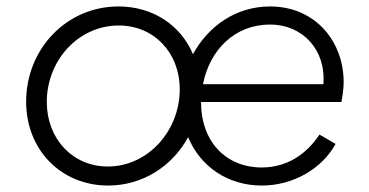

<svg xmlns="http://www.w3.org/2000/svg" viewBox="-20 -563 1143 595"><path d="M315 12C423 12 515 -49 563 -138C600 -48 685 12 791 12C891 12 979 -42 1020 -117L970 -146C930 -85 869 -44 791 -44C682 -44 603 -122 603 -247H1038C1041 -263 1045 -288 1045 -308C1045 -436 956 -543 817 -543C712 -543 626 -483 578 -395C540 -485 454 -543 347 -543C186 -543 61 -411 61 -248C61 -97 171 12 315 12ZM125 -247C125 -376 223 -484 348 -484C457 -484 537 -400 537 -286C537 -158 439 -47 314 -47C205 -47 125 -133 125 -247ZM609 -302C630 -409 708 -487 817 -487C918 -487 991 -408 982 -302Z"/></svg>

Font: Mluvka Light
Style: Italic
Weight: 300
Italic angle: -8°
Designer: Modified by Jiří Krblich, Original typeface by Gumpita Rahayu
Foundry: Gumpita Rahayu & Jiří Krblich
Version: Version 2.000;Glyphs 3.1.1 (3134)